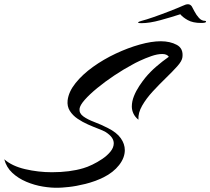

<svg xmlns="http://www.w3.org/2000/svg" viewBox="-38 -850 989 903"><path d="M237 33Q204 34 164 27.5Q124 21 86 5Q48 -11 20 -37Q-8 -63 -18 -101Q18 -69 80 -54.5Q142 -40 206 -40Q291 -40 354 -59Q372 -64 396 -75.5Q420 -87 443 -102.5Q466 -118 481.5 -137Q497 -156 497 -176Q497 -190 488 -203Q479 -216 459 -229Q447 -236 424.5 -244.5Q402 -253 376 -264.5Q350 -276 327 -291.5Q304 -307 290.5 -328.5Q277 -350 280 -378Q285 -419 317.5 -459.5Q350 -500 399.5 -535.5Q449 -571 506.5 -598Q564 -625 619.5 -640.5Q675 -656 718 -656Q762 -656 793.5 -639Q825 -622 820 -581Q818 -563 795.5 -538Q773 -513 742 -483Q711 -453 680.5 -420Q650 -387 630.5 -353Q611 -319 613 -287Q597 -300 589.5 -316Q582 -332 582 -349Q582 -373 592 -398Q602 -423 617 -445.5Q632 -468 645 -484Q668 -512 697 -537Q726 -562 756 -583Q747 -596 725 -596Q702 -596 673.5 -586Q645 -576 620.5 -564.5Q596 -553 586 -547Q543 -524 499.5 -495Q456 -466 419.5 -436Q383 -406 360.5 -380.5Q338 -355 336 -338Q334 -317 354 -302.5Q374 -288 406 -276Q438 -264 469 -248Q511 -227 530 -200Q549 -173 549 -144Q549 -108 522 -73.5Q495 -39 449 -16Q408 4 363.5 15Q319 26 284.5 29.5Q250 33 237 33ZM627 -741Q609 -741 612 -744Q612 -748 628 -752Q648 -757 684 -769.5Q720 -782 758.5 -797Q797 -812 822 -823Q836 -830 846 -830Q857 -830 864 -820Q868 -813 876.5 -796.5Q885 -780 897.5 -766Q910 -752 926 -752Q931 -752 931 -748Q931 -742 908 -742Q869 -742 845 -755.5Q821 -769 810 -783Q767 -769 716 -755Q665 -741 627 -741Z"/></svg>

Font: Arizonia
Style: Regular
Weight: 400
Designer: Robert E. Leuschke
Foundry: Robert E. Leuschke
Version: Version 1.010; ttfautohint (v1.8.4.7-5d5b)